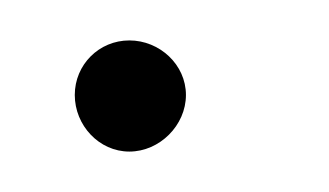

<svg xmlns="http://www.w3.org/2000/svg" viewBox="-20 -75 163 95"><path d="M44 -55C29 -55 17 -43 17 -28C17 -13 29 0 44 0C59 0 72 -13 72 -28C72 -43 59 -55 44 -55Z"/></svg>

Font: Advent Pro
Style: Light
Weight: 300
Designer: Andreas Kalpakidis
Foundry: Andreas Kalpakidis
Version: Version 2.002 2007